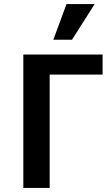

<svg xmlns="http://www.w3.org/2000/svg" viewBox="-20 -927 554 947"><path d="M95 0V-658H225V0ZM155 -559V-658H486V-559ZM243 -731 308 -907H447L335 -731Z"/></svg>

Font: Ysabeau
Style: Bold
Weight: 700
Designer: Christian Thalmann (Catharsis Fonts)
Version: Version 2.000;gftools[0.9.27.dev2+g8671c4b]